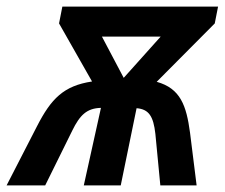

<svg xmlns="http://www.w3.org/2000/svg" viewBox="-72 -562 681 582"><path d="M40 -179 -52 0H65L147 -166C170 -213 191 -234 234 -235L182 0H294L342 -234C379 -231 393 -210 399 -156L414 0H524L504 -160C493 -242 475 -294 403 -314L579 -491L589 -542H117L107 -491L207 -315C121 -302 83 -263 40 -179ZM303 -326 237 -451H415Z"/></svg>

Font: Noto Sans SemiBold
Style: Italic
Weight: 600
Italic angle: -12°
Designer: Monotype Design Team
Foundry: Monotype Imaging Inc.
Version: Version 2.013